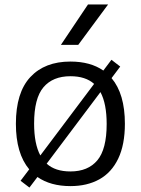

<svg xmlns="http://www.w3.org/2000/svg" viewBox="-20 -828 634 864"><path d="M542 -271Q542 -177 512 -114.2Q482 -51.5 427 -21Q372 9.5 297 9.5Q207.5 9.5 148.5 -31.5L112.5 16L72.5 -14.5L111.5 -66Q51.5 -137.5 51.5 -271Q51.5 -411.5 116.5 -481.2Q181.5 -551 297 -551Q387 -551 445 -510.5L481.5 -559L521 -528.5L482 -476.5Q542 -405.5 542 -271ZM133.5 -272Q133.5 -180.5 161.5 -128.5L403.5 -450.5Q365 -485 297 -485Q217.5 -485 175.5 -435.2Q133.5 -385.5 133.5 -272ZM460 -270Q460 -361.5 432 -413.5L190 -91.5Q228.5 -56.5 297 -56.5Q376 -56.5 418 -106.5Q460 -156.5 460 -270ZM254 -626 376 -808H466.5L332 -626Z"/></svg>

Font: Encode Sans Semi Expanded
Style: Regular
Weight: 400
Width: 6
Designer: Multiple Designers
Foundry: Impallari Type
Version: Version 2.000